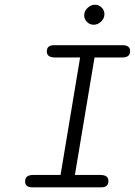

<svg xmlns="http://www.w3.org/2000/svg" viewBox="-20 -805 579 825"><path d="M87.9 -25.9Q87.9 -52.7 121.1 -53.2H240.2L324.2 -558.1H216.8Q180.7 -558.1 181.2 -584Q181.2 -610.8 211.9 -610.8H506.8Q539.1 -610.8 539.1 -585Q539.1 -558.1 505.9 -558.1H386.2L301.8 -53.2H411.1Q446.3 -53.2 445.8 -26.9Q445.8 0 415 0H119.1Q87.9 0 87.9 -25.9ZM341.8 -738.8Q341.8 -757.8 356.4 -771.2Q371.1 -784.7 387.9 -784.7Q404.8 -784.7 416.7 -772.7Q428.7 -760.7 428.7 -744.6Q428.7 -725.6 414.3 -712.2Q399.9 -698.7 382.8 -698.7Q365.7 -698.7 353.8 -710.7Q341.8 -722.7 341.8 -738.8Z"/></svg>

Font: CMU Typewriter Text
Style: LightOblique
Weight: 200
Italic angle: -9.46001°
Version: Version 0.7.0